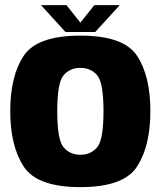

<svg xmlns="http://www.w3.org/2000/svg" viewBox="-20 -744 649 768"><path d="M301.5 4.5Q475 4.5 528.2 -77.8Q581.5 -160 581.5 -299.5Q581.5 -440 528.2 -520.8Q475 -601.5 301.5 -601.5Q128.5 -601.5 74.8 -520.8Q21 -440 21 -299.5Q21 -160 74.8 -77.8Q128.5 4.5 301.5 4.5ZM301.5 -125Q259.5 -125 234.2 -155Q209 -185 209 -299Q209 -413 234.2 -442.8Q259.5 -472.5 301.5 -472.5Q343.5 -472.5 368.8 -442.8Q394 -413 394 -299Q394 -185 368.8 -155Q343.5 -125 301.5 -125ZM242 -616H361L459 -723.5H357.5L301.5 -653.5L246 -723.5H144Z"/></svg>

Font: Anybody SemiCondensed ExtraBold
Style: Regular
Weight: 800
Width: 4
Version: Version 1.113;gftools[0.9.25]